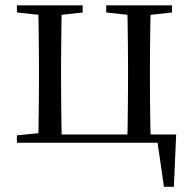

<svg xmlns="http://www.w3.org/2000/svg" viewBox="-20 -536 720 721"><path d="M123.1 0Q124.3 -24.4 124.8 -65.3Q125.3 -106.3 125.8 -150.3Q126.3 -194.3 126.3 -228.5V-288.3Q126.3 -321.7 125.8 -365.7Q125.3 -409.7 124.8 -450.7Q124.3 -491.8 123.1 -516H212.3Q211.3 -491.8 210.8 -450.7Q210.3 -409.7 209.8 -365.7Q209.3 -321.7 209.3 -288.3V-228.5Q209.3 -194.3 209.8 -150.3Q210.3 -106.3 210.8 -65.3Q211.3 -24.4 212.3 0ZM457.8 0Q458.8 -24.4 459.3 -65.3Q459.8 -106.3 460.3 -150.3Q460.8 -194.3 460.8 -228.5V-288.3Q460.8 -321.7 460.3 -365.7Q459.8 -409.7 459.3 -450.7Q458.8 -491.8 457.8 -516H546.2Q545.2 -491.8 544.6 -450.7Q544 -409.7 543.5 -365.7Q543 -321.7 543 -288.3V-228.5Q543 -194.3 543.5 -150.3Q544 -106.3 544.6 -65.3Q545.2 -24.4 546.2 0ZM595.7 165.4 567.7 -27.9 603.9 0H166.8V-31.1H641.6L632.9 165.4ZM43.5 -489.1V-516H290.5V-489.1L184.7 -477.4H152.7ZM378.8 -489.1V-516H625.8V-489.1L519.6 -477.4H487.2ZM43.5 0V-27.8L152.7 -38.6H167V0Z"/></svg>

Font: Noto Serif KR
Style: Regular
Weight: 200
Designer: Ryoko NISHIZUKA 西塚涼子 (kana & ideographs); Frank Grießhammer (Latin, Greek & Cyrillic); Wenlong ZHANG 张文龙 (bopomofo); San
Foundry: Adobe
Version: Version 2.001;hotconv 1.1.0;makeotfexe 2.6.0